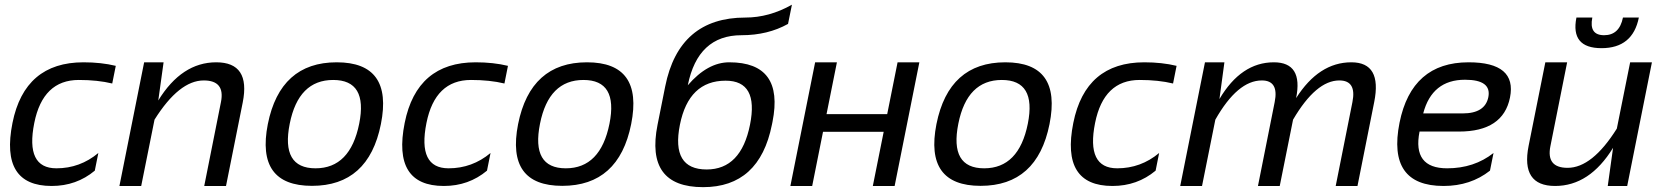

<svg xmlns="http://www.w3.org/2000/svg" viewBox="-20 -771 6909 796"><path d="M373 -63.5Q296.9 0 194.3 0Q-20.5 0 31.7 -261.2Q82 -512.7 326.2 -512.7Q399.4 -512.7 460 -498L445.3 -424.8Q384.8 -439.5 306.6 -439.5Q157.7 -439.5 122.1 -261.2Q84.5 -73.2 213.9 -73.2Q311.5 -73.2 387.7 -136.7Z M475.1 0 577.6 -512.7H658.2L636.2 -354.5Q733.4 -512.7 876.5 -512.7Q1019.5 -512.7 986.3 -346.2L917 0H826.7L896 -347.7Q914.1 -437.5 824.7 -437.5Q722.7 -437.5 620.6 -274.9L565.4 0Z M1288.1 -73.2Q1432.1 -73.2 1469.2 -258.3Q1505.4 -439.5 1361.3 -439.5Q1217.3 -439.5 1181.2 -258.3Q1144 -73.2 1288.1 -73.2ZM1090.3 -256.3Q1141.6 -512.7 1376 -512.7Q1610.4 -512.7 1559.1 -256.3Q1507.8 -0.5 1273.4 -0.5Q1040 -0.5 1090.3 -256.3Z M1999 -63.5Q1922.9 0 1820.3 0Q1605.5 0 1657.7 -261.2Q1708 -512.7 1952.1 -512.7Q2025.4 -512.7 2085.9 -498L2071.3 -424.8Q2010.7 -439.5 1932.6 -439.5Q1783.7 -439.5 1748 -261.2Q1710.4 -73.2 1839.8 -73.2Q1937.5 -73.2 2013.7 -136.7Z M2325.7 -73.2Q2469.7 -73.2 2506.8 -258.3Q2543 -439.5 2398.9 -439.5Q2254.9 -439.5 2218.8 -258.3Q2181.6 -73.2 2325.7 -73.2ZM2127.9 -256.3Q2179.2 -512.7 2413.6 -512.7Q2647.9 -512.7 2596.7 -256.3Q2545.4 -0.5 2311 -0.5Q2077.6 -0.5 2127.9 -256.3Z M3180.2 -253.9Q3128.4 4.9 2895 4.9Q2654.3 4.9 2706.1 -253.9L2737.8 -412.6Q2794.9 -698.2 3070.3 -698.2Q3168.9 -698.2 3263.2 -751.5L3247.1 -671.9Q3163.1 -625 3054.2 -625Q2873 -625 2831.5 -417.5Q2913.6 -512.7 3003.4 -512.7Q3231.9 -512.7 3182.6 -265.6ZM2909.7 -68.4Q3052.2 -68.4 3089.4 -253.9Q3126 -436.5 2988.3 -436.5Q2835.4 -436.5 2798.8 -253.9Q2761.7 -68.4 2909.7 -68.4Z M3256.8 0 3359.4 -512.7H3449.7L3406.7 -297.9H3658.2L3701.2 -512.7H3791.5L3689 0H3598.6L3643.6 -224.6H3392.1L3347.2 0Z M4060.1 -73.2Q4204.1 -73.2 4241.2 -258.3Q4277.3 -439.5 4133.3 -439.5Q3989.3 -439.5 3953.1 -258.3Q3916 -73.2 4060.1 -73.2ZM3862.3 -256.3Q3913.6 -512.7 4147.9 -512.7Q4382.3 -512.7 4331.1 -256.3Q4279.8 -0.5 4045.4 -0.5Q3812 -0.5 3862.3 -256.3Z M4771 -63.5Q4694.8 0 4592.3 0Q4377.4 0 4429.7 -261.2Q4480 -512.7 4724.1 -512.7Q4797.4 -512.7 4857.9 -498L4843.3 -424.8Q4782.7 -439.5 4704.6 -439.5Q4555.7 -439.5 4520 -261.2Q4482.4 -73.2 4611.8 -73.2Q4709.5 -73.2 4785.6 -136.7Z M4873 0 4975.6 -512.7H5056.2L5035.6 -360.4Q5125.5 -512.7 5261.2 -512.7Q5383.3 -512.7 5353.5 -364.3Q5447.8 -512.7 5582.5 -512.7Q5710.4 -512.7 5677.2 -347.7L5607.9 0H5517.6L5586.9 -347.7Q5605 -437.5 5532.7 -437.5Q5436 -437.5 5340.8 -274.9L5285.6 0H5195.3L5264.6 -347.7Q5282.7 -437.5 5211.4 -437.5Q5110.8 -437.5 5018.6 -274.9L4963.4 0Z M6240.2 -366.7Q6211.9 -225.6 6028.8 -225.6H5865.2Q5835 -73.2 5979.5 -73.2Q6091.3 -73.2 6171.9 -136.7L6157.2 -63.5Q6076.7 0 5964.8 0Q5730 0 5782.2 -262.2Q5832.5 -512.7 6068.4 -512.7Q6269.5 -512.7 6240.2 -366.7ZM5880.4 -300.8H6043.9Q6136.7 -300.8 6150.4 -368.2Q6164.6 -440.4 6053.7 -440.4Q5917 -440.4 5880.4 -300.8Z M6828.6 -512.7 6726.1 0H6645.5L6667.5 -158.2Q6570.3 0 6427.2 0Q6284.2 0 6317.4 -166.5L6386.7 -512.7H6477.1L6407.7 -165Q6389.6 -75.2 6479 -75.2Q6581.1 -75.2 6683.1 -237.8L6738.3 -512.7ZM6515.6 -698.2H6581.5Q6566.9 -625 6630.4 -625Q6693.8 -625 6708.5 -698.2H6774.4Q6749 -571.3 6619.6 -571.3Q6490.2 -571.3 6515.6 -698.2Z"/></svg>

Font: Sansation
Style: Italic
Weight: 400
Designer: Bernd Montag
Version: Version 1.301